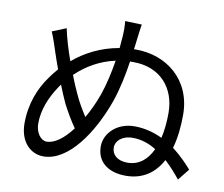

<svg xmlns="http://www.w3.org/2000/svg" viewBox="-85 -887 1170 1005"><g transform="rotate(10 500.0 -384.5)"><path d="M557 -122C557 -154 588 -188 647 -188C693 -188 735 -173 772 -150C746 -93 703 -55 641 -55C588 -55 557 -82 557 -122ZM590 -780 501 -783C504 -754 504 -734 502 -700C501 -682 499 -661 497 -639C398 -622 317 -579 255 -526C235 -581 217 -640 206 -693L132 -663C149 -622 157 -595 169 -559C177 -534 188 -504 199 -473C184 -456 170 -438 158 -421C110 -355 75 -268 75 -165C75 -69 131 -11 202 -11C333 -11 449 -180 513 -361C537 -431 552 -506 563 -579C568 -579 574 -579 579 -579C726 -580 808 -479 808 -349C808 -302 804 -256 794 -214C750 -235 700 -249 645 -249C553 -249 489 -185 489 -115C489 -34 549 14 644 14C733 14 796 -30 835 -103C868 -73 896 -40 917 -14L966 -75C940 -105 905 -141 863 -173C878 -225 885 -286 885 -352C885 -538 746 -646 584 -646C580 -646 576 -646 572 -646C575 -665 577 -683 579 -701C582 -721 585 -755 590 -780ZM146 -177C146 -247 173 -316 218 -383C221 -388 225 -393 228 -397C242 -362 256 -329 268 -303C290 -260 315 -218 339 -184C295 -126 248 -90 205 -90C175 -90 146 -126 146 -177ZM321 -363C310 -387 295 -420 281 -458C336 -511 405 -552 488 -570C478 -507 463 -440 444 -385C427 -337 406 -292 383 -252C361 -286 339 -323 321 -363Z"/></g></svg>

Font: Source Han Sans TC
Style: Regular
Weight: 400
Designer: Ryoko NISHIZUKA 西塚涼子 (kana, bopomofo & ideographs); Paul D. Hunt (Latin, Greek & Cyrillic); Sandoll Communications 산돌커뮤니
Foundry: Adobe
Version: Version 2.002;hotconv 1.0.116;makeotfexe 2.5.65601